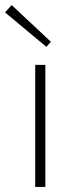

<svg xmlns="http://www.w3.org/2000/svg" viewBox="-45 -738 293 758"><path d="M1 -718 -25 -689 138 -553 156 -573ZM134 -482H94V0H134Z"/></svg>

Font: Exo 2 Extra Light
Style: Regular
Weight: 250
Designer: Natanael Gama
Version: Version 1.001;PS 001.001;hotconv 1.0.88;makeotf.lib2.5.64775